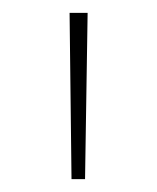

<svg xmlns="http://www.w3.org/2000/svg" viewBox="-20 -886 243 298"><path d="M91 -608 88 -866H116L112 -608Z"/></svg>

Font: Noto Sans Malayalam UI SemiCondensed Thin
Style: Regular
Weight: 100
Width: 4
Designer: Jelle Bosma - Monotype Design Team
Foundry: Monotype Imaging Inc.
Version: Version 2.104; ttfautohint (v1.8.4.7-5d5b)